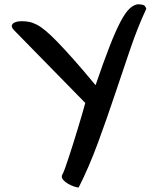

<svg xmlns="http://www.w3.org/2000/svg" viewBox="-20 -833 708 876"><path d="M338.9 22.5Q331.1 22.5 316.9 17.6Q302.7 12.7 289.6 4.9Q276.4 -2.9 267.6 -13.2Q258.8 -23.4 263.7 -35.2Q268.6 -43 276.4 -64.5Q284.2 -85.9 293.9 -115.7Q303.7 -145.5 314.5 -179.7Q325.2 -213.9 335.4 -247.6Q345.7 -281.2 354.5 -311.5Q363.3 -341.8 369.1 -363.3L43 -696.3Q31.2 -710 34.2 -717.8Q37.1 -725.6 45.9 -730Q54.7 -734.4 64.9 -735.4Q75.2 -736.3 79.1 -736.3Q95.7 -736.3 111.8 -733.4Q127.9 -730.5 146.5 -721.2Q165 -711.9 188 -692.9Q210.9 -673.8 242.7 -641.1Q274.4 -608.4 316.9 -560.5Q359.4 -512.7 416 -444.3Q453.1 -552.7 480.5 -622.6Q507.8 -692.4 529.8 -733.9Q551.8 -775.4 570.3 -793Q588.9 -810.5 608.4 -813.5Q620.1 -813.5 631.3 -811Q642.6 -808.6 647.5 -793Q609.4 -711.9 574.7 -610.4Q540 -508.8 503.4 -399.4Q466.8 -290 426.8 -181.2Q386.7 -72.3 338.9 22.5Z"/></svg>

Font: Architects Daughter-petzku
Style: Regular
Weight: 400
Designer: Kimberly Geswein
Foundry: Kimberly Geswein
Version: Version 1.000 2010 initial release